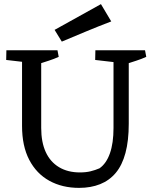

<svg xmlns="http://www.w3.org/2000/svg" viewBox="-20 -894 740 932"><path d="M364 18Q282 18 219.5 -16.5Q157 -51 122 -118Q87 -185 87 -283V-650H180V-273Q180 -204 202 -156Q224 -108 266.5 -82.5Q309 -57 368 -57Q397 -57 419.5 -62.5Q442 -68 463 -77Q496 -100 513.5 -149.5Q531 -199 531 -273V-650H605V-293Q605 -211 589 -151.5Q573 -92 542 -55Q511 -18 466 0Q421 18 364 18ZM148 -587 10 -603 11 -650H151ZM166 -583 165 -650H259L265 -618Q243 -608 217 -599.5Q191 -591 166 -583ZM580 -587 442 -603 443 -650H583ZM591 -583 590 -650H684L690 -618Q668 -608 642 -599.5Q616 -591 591 -583ZM280 -692 245 -749 470 -874 520 -790Q457 -766 399.5 -742Q342 -718 280 -692Z"/></svg>

Font: Eczar
Style: Regular
Weight: 400
Designer: Vaibhav Singh
Foundry: Rosetta Type Foundry
Version: Version 2.000